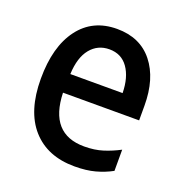

<svg xmlns="http://www.w3.org/2000/svg" viewBox="-106 -645 713 749"><g transform="rotate(20 250.0 -270.5)"><path d="M282 10Q169 10 105.5 -61.5Q42 -133 42 -267Q42 -400 98.5 -475.5Q155 -551 256 -551Q352 -551 405 -484.5Q458 -418 458 -306V-245H142Q147 -76 291 -76Q334 -76 368.5 -87Q403 -98 435 -115V-27Q404 -10 367.5 0Q331 10 282 10ZM144 -323H361Q360 -388 332.5 -427Q305 -466 255 -466Q207 -466 177 -429.5Q147 -393 144 -323Z"/></g></svg>

Font: Noto Sans Mono ExtraCondensed Medium
Style: Regular
Weight: 500
Width: 2
Designer: Monotype Design Team
Foundry: Monotype Imaging Inc.
Version: Version 2.014